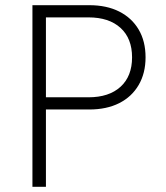

<svg xmlns="http://www.w3.org/2000/svg" viewBox="-20 -720 640 740"><path d="M105 0V-700H324Q391 -700 439.5 -675.5Q488 -651 514.5 -606Q541 -561 541 -499Q541 -438 514.5 -392.5Q488 -347 439.5 -322.5Q391 -298 324 -298H157V0ZM157 -345H321Q400 -345 444.5 -385.5Q489 -426 489 -499Q489 -572 444.5 -612.5Q400 -653 321 -653H157Z"/></svg>

Font: Red Hat Mono
Style: Regular
Weight: 300
Monospace: yes
Designer: Pentagram, MCKL
Foundry: Pentagram, MCKL
Version: Version 1.023